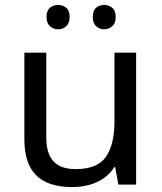

<svg xmlns="http://www.w3.org/2000/svg" viewBox="-20 -750 658 780"><path d="M533 -536V0H461L448 -71H444Q427 -43 400 -25Q373 -7 341 1.5Q309 10 274 10Q210 10 166.5 -10.5Q123 -31 101 -74Q79 -117 79 -185V-536H168V-191Q168 -127 197 -95Q226 -63 287 -63Q376 -63 410.5 -113Q445 -163 445 -257V-536ZM169 -681Q169 -707 183 -718.5Q197 -730 216 -730Q235 -730 249 -718.5Q263 -707 263 -681Q263 -656 249 -643.5Q235 -631 216 -631Q197 -631 183 -643.5Q169 -656 169 -681ZM357 -681Q357 -707 370.5 -718.5Q384 -730 403 -730Q422 -730 436 -718.5Q450 -707 450 -681Q450 -656 436 -643.5Q422 -631 403 -631Q384 -631 370.5 -643.5Q357 -656 357 -681Z"/></svg>

Font: Noto Sans Thaana
Style: Regular
Weight: 400
Designer: Monotype Design Team
Foundry: Monotype Imaging Inc.
Version: Version 2.001